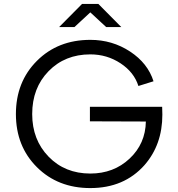

<svg xmlns="http://www.w3.org/2000/svg" viewBox="-20 -933 908 978"><path d="M723 -314 438 -315V-389H806Q807 -369 807 -349Q807 -196 716 -92Q612 25 440 25Q275 25 168 -81.5Q61 -188 61 -352Q61 -516 168 -623Q275 -730 440 -730Q552 -730 642.5 -670.5Q733 -611 762 -519L685 -495Q663 -565 594 -610.5Q525 -656 440 -656Q311 -656 227.5 -570.5Q144 -485 144 -352Q144 -221 227.5 -135Q311 -49 440 -49Q559 -49 640 -125Q721 -201 723 -314ZM598 -795H521L440 -870L359 -795H281L398 -913H481Z"/></svg>

Font: Metropolitano
Style: Regular
Weight: 400
Designer: Fonts by Alex Slobzheninov & Chris M. Simpson / Changes by Cristiano Sobral
Foundry: Fonts by Alex Slobzheninov & Chris M. Simpson / Changes by Cristiano Sobral
Version: Version 1.00;August 30, 2020;FontCreator 13.0.0.2681 64-bit